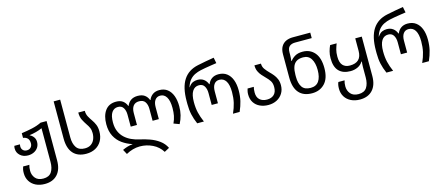

<svg xmlns="http://www.w3.org/2000/svg" viewBox="-60 -1510 5787 2501"><g transform="rotate(-15 2833.5 -260.0)"><path d="M308.1 250Q238.8 250 186.8 224.1Q134.8 198.2 106 151.6Q77.1 105 77.1 43Q77.1 14.2 81.1 -6.3Q85 -26.9 91.8 -43.9H175.8Q165 -11.2 165 35.2Q165 92.8 200.4 134.8Q235.8 176.8 308.1 176.8Q384.8 176.8 418.5 126Q452.1 75.2 452.1 -9.8V-462.9Q414.1 -445.8 370.1 -433.8Q326.2 -421.9 279.8 -416V-413.1Q309.1 -399.9 329.6 -372.6Q350.1 -345.2 350.1 -306.2Q350.1 -264.2 329.6 -232.7Q309.1 -201.2 273.4 -183.6Q237.8 -166 193.8 -166Q128.9 -166 87.4 -203.6Q45.9 -241.2 45.9 -295.9Q45.9 -305.2 46.9 -314.7Q47.9 -324.2 50.8 -333H126Q123 -317.9 123 -306.2Q123 -273.9 142.6 -253.9Q162.1 -233.9 193.8 -233.9Q229 -233.9 248.5 -255.4Q268.1 -276.9 268.1 -309.1Q268.1 -354 246.6 -376.5Q225.1 -398.9 187 -403.8V-466.8Q262.2 -477.1 332 -492.4Q401.9 -507.8 459 -536.1H540V-5.9Q540 116.2 479 183.1Q418 250 308.1 250Z M932.1 9.8Q816.9 9.8 756.1 -58.6Q695.3 -127 695.3 -258.8V-759.8H783.2V-250Q783.2 -165 818.1 -114Q853 -63 932.1 -63Q981.9 -63 1014.4 -85.4Q1046.9 -107.9 1063 -146Q1079.1 -184.1 1079.1 -231Q1079.1 -272 1065.7 -302Q1052.2 -332 1032.2 -359.9Q1008.3 -395 987.8 -435.1Q967.3 -475.1 967.3 -536.1H1055.2Q1055.2 -491.2 1073.2 -457.5Q1091.3 -423.8 1115.2 -390.1Q1138.2 -357.9 1154.1 -319.3Q1169.9 -280.8 1169.9 -228Q1169.9 -155.8 1140.1 -102.3Q1110.4 -48.8 1056.6 -19.5Q1002.9 9.8 932.1 9.8Z M1923.3 250Q1877 174.8 1796.6 136Q1716.3 97.2 1627 97.2Q1578.1 97.2 1531 110.6Q1483.9 124 1439.9 148.9L1405.3 85Q1436 69.8 1472.2 58.8Q1508.3 47.9 1542 45.9V43Q1470.2 20 1410.6 -22.5Q1351.1 -64.9 1315.7 -132.1Q1280.3 -199.2 1280.3 -293.9Q1280.3 -408.2 1330.6 -477.1Q1380.9 -545.9 1478 -545.9Q1534.2 -545.9 1568.6 -520.5Q1603 -495.1 1619.1 -451.2H1624Q1641.1 -495.1 1677.5 -520.5Q1713.9 -545.9 1769 -545.9Q1828.1 -545.9 1863 -520.5Q1897.9 -495.1 1914.1 -451.2H1918.9Q1936 -495.1 1972.2 -520.5Q2008.3 -545.9 2061 -545.9Q2126 -545.9 2169.9 -512Q2213.9 -478 2236.6 -417.5Q2259.3 -356.9 2259.3 -275.9Q2259.3 -211.9 2245.6 -157Q2231.9 -102.1 2204.1 -48.8L2127.9 -77.1Q2150.9 -126 2159.9 -172.6Q2168.9 -219.2 2168.9 -276.9Q2168.9 -374 2138.4 -423.6Q2107.9 -473.1 2054.2 -473.1Q2009.3 -473.1 1984.1 -439Q1959 -404.8 1959 -342.8V-182.1H1875V-342.8Q1875 -398.9 1850.6 -436Q1826.2 -473.1 1769 -473.1Q1717.3 -473.1 1690.7 -439Q1664.1 -404.8 1664.1 -342.8V-182.1H1580.1V-342.8Q1580.1 -398.9 1557.1 -436Q1534.2 -473.1 1483.9 -473.1Q1431.2 -473.1 1400.6 -429Q1370.1 -384.8 1370.1 -293.9Q1370.1 -224.1 1392.6 -172.6Q1415 -121.1 1454.1 -85Q1493.2 -48.8 1542.7 -26.4Q1592.3 -3.9 1646 7.8Q1713.9 22 1781.5 46.4Q1849.1 70.8 1904.5 111.3Q1960 151.9 1990.2 213.9Z M2427.7 0Q2397 -69.8 2383.1 -134Q2369.1 -198.2 2369.1 -275.9V-314Q2369.1 -499 2435.1 -600.1Q2501 -701.2 2633.8 -729Q2689.9 -741.2 2745.8 -751.2Q2801.8 -761.2 2856 -770L2871.1 -692.9Q2835.9 -688 2794.4 -681.4Q2752.9 -674.8 2714.8 -668.5Q2676.8 -662.1 2650.9 -655.8Q2609.9 -647 2570.8 -628.4Q2531.7 -609.9 2501.5 -575Q2471.2 -540 2452.1 -479H2455.1Q2483.9 -521 2513.9 -533.4Q2543.9 -545.9 2576.2 -545.9Q2627 -545.9 2660.9 -520.5Q2694.8 -495.1 2710.9 -451.2H2715.8Q2732.9 -495.1 2769 -520.5Q2805.2 -545.9 2857.9 -545.9Q2924.8 -545.9 2970 -512Q3015.1 -478 3038.1 -417.5Q3061 -356.9 3061 -275.9Q3061 -198.2 3045.9 -134Q3030.8 -69.8 3000 0H2910.2Q2941.9 -70.8 2956.5 -134.5Q2971.2 -198.2 2971.2 -276.9Q2971.2 -374 2940.2 -423.6Q2909.2 -473.1 2851.1 -473.1Q2806.2 -473.1 2781 -439Q2755.9 -404.8 2755.9 -342.8V-182.1H2671.9V-342.8Q2671.9 -398.9 2648.9 -436Q2626 -473.1 2576.2 -473.1Q2519 -473.1 2488 -423.6Q2457 -374 2457 -276.9Q2457 -198.2 2471.9 -134.5Q2486.8 -70.8 2518.1 0Z M3387.7 9.8Q3325.7 9.8 3275.1 -13.2Q3224.6 -36.1 3195.1 -81.1Q3165.5 -126 3165.5 -192.9Q3165.5 -214.8 3170.2 -235.4Q3174.8 -255.9 3178.7 -268.1H3262.7Q3258.8 -254.9 3256.3 -235.4Q3253.9 -215.8 3253.9 -192.9Q3253.9 -128.9 3290.3 -95.9Q3326.7 -63 3387.7 -63Q3448.7 -63 3483.6 -96.9Q3518.6 -130.9 3518.6 -198.2Q3518.6 -250 3496.6 -282.5Q3474.6 -314.9 3445.8 -342.8Q3421.9 -367.2 3398.2 -393.6Q3374.5 -419.9 3358.6 -454.3Q3342.8 -488.8 3342.8 -536.1H3430.7Q3430.7 -493.2 3454.1 -460.7Q3477.5 -428.2 3508.8 -397Q3533.7 -373 3556.6 -345Q3579.6 -316.9 3594.7 -281.5Q3609.9 -246.1 3609.9 -198.2Q3609.9 -136.2 3580.8 -89.1Q3551.8 -42 3501.7 -16.1Q3451.7 9.8 3387.7 9.8Z M3976.6 9.8Q3861.3 9.8 3800.5 -59.6Q3739.7 -128.9 3739.7 -267.1V-578.1Q3739.7 -643.1 3763.7 -683.1Q3787.6 -723.1 3828.1 -741.5Q3868.7 -759.8 3919.4 -759.8H4155.8V-686H3931.6Q3883.8 -686 3855.7 -662.6Q3827.6 -639.2 3827.6 -581.1V-545.9Q3827.6 -530.8 3825.7 -505.4Q3823.7 -480 3821.8 -466.8H3827.6Q3852.5 -500 3892.1 -522.9Q3931.6 -545.9 3993.7 -545.9Q4093.8 -545.9 4154.1 -475.3Q4214.4 -404.8 4214.4 -267.1Q4214.4 -128.9 4148.4 -59.6Q4082.5 9.8 3976.6 9.8ZM3976.6 -63Q4051.8 -63 4087.6 -116Q4123.5 -168.9 4123.5 -265.1Q4123.5 -359.9 4088.1 -416.5Q4052.7 -473.1 3981.4 -473.1Q3922.4 -473.1 3888.4 -449.5Q3854.5 -425.8 3840.6 -382.3Q3826.7 -338.9 3826.7 -277.8V-250Q3826.7 -165 3860.6 -114Q3894.5 -63 3976.6 -63Z M4558.6 250Q4490.7 250 4438.2 224.1Q4385.7 198.2 4356.7 151.6Q4327.6 105 4327.6 43Q4327.6 14.2 4331.5 -6.3Q4335.4 -26.9 4342.8 -43.9H4426.8Q4415.5 -11.2 4415.5 35.2Q4415.5 92.8 4450.9 134.8Q4486.3 176.8 4558.6 176.8Q4635.7 176.8 4669.2 126Q4702.6 75.2 4702.6 -9.8V-147Q4702.6 -167 4704.1 -186Q4705.6 -205.1 4707.5 -222.2H4701.7Q4676.8 -181.2 4632.1 -160.2Q4587.4 -139.2 4534.7 -139.2Q4433.6 -139.2 4379.2 -195.1Q4324.7 -251 4324.7 -367.2Q4324.7 -418 4336.2 -460Q4347.7 -502 4363.8 -536.1H4451.7Q4436.5 -497.1 4426 -459Q4415.5 -420.9 4415.5 -365.2Q4415.5 -286.1 4449.5 -249Q4483.4 -211.9 4545.4 -211.9Q4702.6 -211.9 4702.6 -367.2V-536.1H4790.5V-5.9Q4790.5 116.2 4729.5 183.1Q4668.5 250 4558.6 250Z M4979.5 0Q4948.7 -69.8 4934.8 -134Q4920.9 -198.2 4920.9 -275.9V-314Q4920.9 -499 4986.8 -600.1Q5052.7 -701.2 5185.5 -729Q5241.7 -741.2 5297.6 -751.2Q5353.5 -761.2 5407.7 -770L5422.9 -692.9Q5387.7 -688 5346.2 -681.4Q5304.7 -674.8 5266.6 -668.5Q5228.5 -662.1 5202.6 -655.8Q5161.6 -647 5122.6 -628.4Q5083.5 -609.9 5053.2 -575Q5022.9 -540 5003.9 -479H5006.8Q5035.6 -521 5065.7 -533.4Q5095.7 -545.9 5127.9 -545.9Q5178.7 -545.9 5212.6 -520.5Q5246.6 -495.1 5262.7 -451.2H5267.6Q5284.7 -495.1 5320.8 -520.5Q5356.9 -545.9 5409.7 -545.9Q5476.6 -545.9 5521.7 -512Q5566.9 -478 5589.8 -417.5Q5612.8 -356.9 5612.8 -275.9Q5612.8 -198.2 5597.7 -134Q5582.5 -69.8 5551.8 0H5461.9Q5493.7 -70.8 5508.3 -134.5Q5522.9 -198.2 5522.9 -276.9Q5522.9 -374 5491.9 -423.6Q5460.9 -473.1 5402.8 -473.1Q5357.9 -473.1 5332.8 -439Q5307.6 -404.8 5307.6 -342.8V-182.1H5223.6V-342.8Q5223.6 -398.9 5200.7 -436Q5177.7 -473.1 5127.9 -473.1Q5070.8 -473.1 5039.8 -423.6Q5008.8 -374 5008.8 -276.9Q5008.8 -198.2 5023.7 -134.5Q5038.6 -70.8 5069.8 0Z"/></g></svg>

Font: Kurinto Seri
Style: Regular
Weight: 400
Designer: Kurinto was developed by Clint Goss from a range of fonts that are compatible with the SIL Open Font License Version 1.1
Foundry: Clinton F. Goss
Version: Version 2.196; July 25, 2020